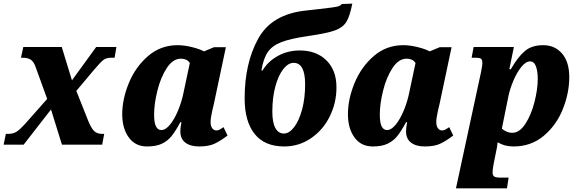

<svg xmlns="http://www.w3.org/2000/svg" viewBox="-41 -794 3172 1054"><path d="M-9 -59H3Q30 -59 48.5 -70Q67 -81 102 -120L218 -251L156 -422Q145 -455 128.5 -466Q112 -477 84 -477H74L87 -536H298L354 -353L487 -536H598L588 -477H568Q542 -477 526 -464.5Q510 -452 472 -407L378 -295L444 -129Q461 -88 477 -73.5Q493 -59 520 -59H531L520 0H299L239 -193L89 0H-21Z M630 -167Q630 -250 666.5 -338.5Q703 -427 772 -486.5Q841 -546 934 -546Q970 -546 1012.5 -535.5Q1055 -525 1079 -512L1134 -535H1199L1134 -228Q1132 -221 1123.5 -183Q1115 -145 1115 -124Q1115 -102 1124 -90Q1133 -78 1147 -78Q1155 -78 1162.5 -81.5Q1170 -85 1175.5 -89Q1181 -93 1186 -96L1208 -50Q1170 -21 1137.5 -5.5Q1105 10 1052 10Q1004 10 976.5 -11Q949 -32 949 -73Q949 -92 955 -123H949Q922 -73 900.5 -46.5Q879 -20 847.5 -5Q816 10 766 10Q702 10 666 -39.5Q630 -89 630 -167ZM967 -288 1001 -448Q994 -460 981 -466Q968 -472 953 -472Q908 -472 874.5 -420.5Q841 -369 823 -296.5Q805 -224 805 -166Q805 -119 815.5 -99.5Q826 -80 845 -80Q868 -80 892.5 -110Q917 -140 937 -188.5Q957 -237 967 -288Z M1302 -254Q1302 -446 1376 -581Q1450 -716 1637 -736L1708 -744Q1754 -749 1782.5 -753Q1811 -757 1820 -760.5Q1829 -764 1835 -772L1893 -774Q1879 -703 1859.5 -672.5Q1840 -642 1796.5 -626.5Q1753 -611 1650 -596Q1553 -582 1503 -562.5Q1453 -543 1429 -508Q1405 -473 1394 -407H1400Q1430 -457 1484.5 -487Q1539 -517 1605 -517Q1695 -517 1750.5 -463Q1806 -409 1806 -314Q1806 -229 1769 -154.5Q1732 -80 1666 -35Q1600 10 1519 10Q1412 10 1357 -58.5Q1302 -127 1302 -254ZM1634 -331Q1634 -449 1571 -449Q1541 -449 1514 -414.5Q1487 -380 1470.5 -319Q1454 -258 1454 -181Q1454 -122 1470.5 -91.5Q1487 -61 1517 -61Q1547 -61 1574 -96.5Q1601 -132 1617.5 -193.5Q1634 -255 1634 -331Z M1869 -167Q1869 -250 1905.5 -338.5Q1942 -427 2011 -486.5Q2080 -546 2173 -546Q2209 -546 2251.5 -535.5Q2294 -525 2318 -512L2373 -535H2438L2373 -228Q2371 -221 2362.5 -183Q2354 -145 2354 -124Q2354 -102 2363 -90Q2372 -78 2386 -78Q2394 -78 2401.5 -81.5Q2409 -85 2414.5 -89Q2420 -93 2425 -96L2447 -50Q2409 -21 2376.5 -5.5Q2344 10 2291 10Q2243 10 2215.5 -11Q2188 -32 2188 -73Q2188 -92 2194 -123H2188Q2161 -73 2139.5 -46.5Q2118 -20 2086.5 -5Q2055 10 2005 10Q1941 10 1905 -39.5Q1869 -89 1869 -167ZM2206 -288 2240 -448Q2233 -460 2220 -466Q2207 -472 2192 -472Q2147 -472 2113.5 -420.5Q2080 -369 2062 -296.5Q2044 -224 2044 -166Q2044 -119 2054.5 -99.5Q2065 -80 2084 -80Q2107 -80 2131.5 -110Q2156 -140 2176 -188.5Q2196 -237 2206 -288Z M2600 -400Q2601 -407 2604 -422.5Q2607 -438 2607 -448Q2607 -465 2600 -471Q2593 -477 2571 -477H2548L2559 -536H2780L2755 -414H2763Q2803 -483 2841 -514.5Q2879 -546 2941 -546Q3005 -546 3044.5 -500Q3084 -454 3084 -371Q3084 -283 3048.5 -194.5Q3013 -106 2943.5 -48Q2874 10 2778 10Q2728 10 2691 -13Q2690 -9 2688.5 4.5Q2687 18 2683 35L2669 105Q2663 137 2663 151Q2663 169 2672 175Q2681 181 2707 181H2751L2742 240H2462ZM2911 -361Q2911 -403 2901 -430Q2891 -457 2869 -457Q2845 -457 2820 -425.5Q2795 -394 2776 -348Q2757 -302 2749 -261L2714 -88Q2723 -79 2739 -72Q2755 -65 2771 -65Q2811 -65 2843 -114Q2875 -163 2893 -233.5Q2911 -304 2911 -361Z"/></svg>

Font: Noto Serif NarrowBlack
Style: Italic
Weight: 900
Width: 4
Italic angle: -12°
Designer: Monotype Design Team
Foundry: Monotype Imaging Inc.
Version: Version 1.001